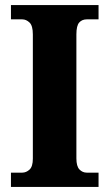

<svg xmlns="http://www.w3.org/2000/svg" viewBox="-20 -734 429 754"><path d="M23 0V-56H67Q83 -56 96 -68Q109 -80 109 -111V-599Q109 -633 96 -645.5Q83 -658 67 -658H23V-714H367V-658H321Q302 -658 291 -645.5Q280 -633 280 -599V-112Q280 -81 292 -68.5Q304 -56 321 -56H367V0Z"/></svg>

Font: Noto Serif Thai SemiCondensed ExtraBold
Style: Regular
Weight: 800
Width: 4
Designer: Monotype Design Team
Foundry: Monotype Imaging Inc.
Version: Version 2.002; ttfautohint (v1.8.4.7-5d5b)